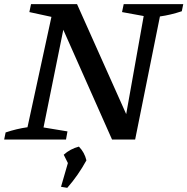

<svg xmlns="http://www.w3.org/2000/svg" viewBox="-35 -670 900 922"><path d="M559 -650H845L838 -616Q784 -598 733 -591L614 0H503L269 -527L174 -58L289 -39L282 0H-15L-8 -34Q46 -52 97 -59L212 -589L106 -612L114 -650H335L571 -122L655 -593L551 -612ZM258 227 291 113 271 73Q302 45 344 34Q371 62 380 100Q340 173 288 232Z"/></svg>

Font: Piazzolla Medium
Style: Italic
Weight: 500
Italic angle: -11.3°
Designer: Juan Pablo del Peral
Foundry: Huerta Tipografica
Version: Version 1.330